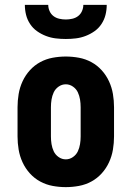

<svg xmlns="http://www.w3.org/2000/svg" viewBox="-20 -760 540 788"><path d="M250 8Q223 8 196 3Q169 -2 145 -15Q121 -28 102.5 -48.5Q84 -69 72.5 -94Q61 -119 56.5 -146Q52 -173 52 -200V-320Q52 -347 56.5 -374Q61 -401 72.5 -426Q84 -451 102.5 -471.5Q121 -492 145 -505Q169 -518 196 -523Q223 -528 250 -528Q277 -528 304 -523Q331 -518 355 -505Q379 -492 397.5 -471.5Q416 -451 427.5 -426Q439 -401 443.5 -374Q448 -347 448 -320V-200Q448 -173 443.5 -146Q439 -119 427.5 -94Q416 -69 397.5 -48.5Q379 -28 355 -15Q331 -2 304 3Q277 8 250 8ZM250 -106Q266 -106 279.5 -115.5Q293 -125 299.5 -139Q306 -153 308.5 -168.5Q311 -184 311 -200V-320Q311 -336 308.5 -351.5Q306 -367 299.5 -381Q293 -395 279.5 -404.5Q266 -414 250 -414Q234 -414 220.5 -404.5Q207 -395 200.5 -381Q194 -367 191.5 -351.5Q189 -336 189 -320V-200Q189 -184 191.5 -168.5Q194 -153 200.5 -139Q207 -125 220.5 -115.5Q234 -106 250 -106ZM250 -600Q229 -600 208.5 -602.5Q188 -605 168.5 -612.5Q149 -620 132 -632Q115 -644 103.5 -661.5Q92 -679 87 -699Q82 -719 82 -740H178Q178 -727 183.5 -714.5Q189 -702 199.5 -694Q210 -686 223.5 -683Q237 -680 250 -680Q263 -680 276.5 -683Q290 -686 300.5 -694Q311 -702 316.5 -714.5Q322 -727 322 -740H418Q418 -719 413 -699Q408 -679 396.5 -661.5Q385 -644 368 -632Q351 -620 331.5 -612.5Q312 -605 291.5 -602.5Q271 -600 250 -600Z"/></svg>

Font: Iosevka Curly Slab Heavy
Style: Regular
Weight: 900
Monospace: yes
Designer: Belleve Invis
Foundry: Belleve Invis
Version: Version 22.1.2; ttfautohint (v1.8.4)